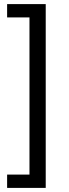

<svg xmlns="http://www.w3.org/2000/svg" viewBox="-20 -755 336 936"><path d="M202.9 -735V161H14.7V96.1H123.7V-670.1H14.7V-735Z"/></svg>

Font: Archivo SemiBold
Style: Regular
Weight: 600
Designer: Hector Gatti
Foundry: Omnibus-Type
Version: Version 2.001